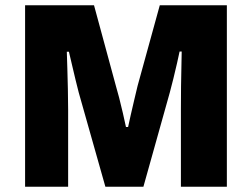

<svg xmlns="http://www.w3.org/2000/svg" viewBox="-20 -707 954 727"><path d="M75 0V-687H336L419 -381Q424 -365 431 -337.5Q438 -310 445 -280Q452 -250 457 -226H465Q469 -245 475 -271.5Q481 -298 488 -327.5Q495 -357 501 -382L585 -687H839V0H665V-293Q665 -336 665.5 -380Q666 -424 667 -460Q668 -496 668 -512H660Q657 -497 650.5 -468.5Q644 -440 636.5 -409.5Q629 -379 623 -357L523 0H379L278 -357Q273 -377 266 -405Q259 -433 252.5 -462Q246 -491 241 -511H233Q234 -485 235 -447.5Q236 -410 237 -369.5Q238 -329 238 -293V0Z"/></svg>

Font: Archivo SemiBold ExtraBold
Style: Regular
Weight: 800
Version: Version 2.001